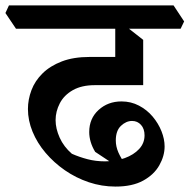

<svg xmlns="http://www.w3.org/2000/svg" viewBox="-59 -644 699 708"><path d="M367 44Q316 44 268.5 28Q221 12 180.5 -16Q140 -44 109 -80.5Q78 -117 61 -158.5Q44 -200 44 -242Q44 -277 57 -311.5Q70 -346 98 -373.5Q126 -401 169 -417.5Q212 -434 271 -434H400L469 -330H291Q242 -330 209.5 -311.5Q177 -293 161.5 -263Q146 -233 146 -201Q146 -170 161 -136.5Q176 -103 206 -77Q233 -65 263.5 -57Q294 -49 328 -49Q368 -49 401 -61Q434 -73 454 -94.5Q474 -116 474 -145Q474 -169 461 -183.5Q448 -198 428 -198Q406 -198 387 -180Q368 -162 368 -126Q368 -104 377.5 -82Q387 -60 407 -33L387 -21L292 -84Q281 -102 275.5 -120.5Q270 -139 270 -157Q270 -207 304.5 -238.5Q339 -270 389 -270Q424 -270 453.5 -254.5Q483 -239 504 -214Q525 -189 536.5 -160Q548 -131 548 -104Q548 -69 528.5 -34.5Q509 0 469 22Q429 44 367 44ZM469 -330 366 -344V-571L395 -555L469 -497ZM0 -538 -39 -596 -26 -624H581L620 -565L607 -538Z"/></svg>

Font: Eczar Medium
Style: Regular
Weight: 500
Designer: Vaibhav Singh
Foundry: Rosetta Type Foundry
Version: Version 2.000